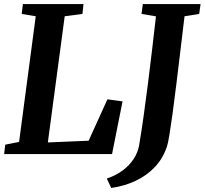

<svg xmlns="http://www.w3.org/2000/svg" viewBox="-20 -763 1014 951"><path d="M0.5 0 6 -46.5 74.5 -60 157 -682.5 87.5 -694 93.5 -743H393.5L388.5 -694L300.5 -682.5L217 -57.5L419 -66L512 -271L587 -261L535 0ZM531 168 509 121.5Q554.5 106 588.2 80.8Q622 55.5 642.5 23.5Q663 -8.5 669 -43Q680.5 -110.5 691.5 -188.8Q702.5 -267 713 -350.5Q723.5 -434 733.5 -518.2Q743.5 -602.5 752.5 -682L681 -694L687.5 -743H973.5L966.5 -694L894 -682.5Q883.5 -595.5 873.2 -509Q863 -422.5 853.2 -343.8Q843.5 -265 834.8 -201Q826 -137 819 -94.2Q812 -51.5 807 -37.5Q787.5 21 747.8 63.5Q708 106 652.8 132.2Q597.5 158.5 531 168Z"/></svg>

Font: Merriweather 20pt
Style: Bold Italic
Weight: 700
Italic angle: -7.8°
Version: Version 2.101